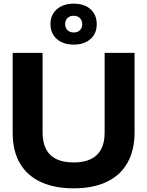

<svg xmlns="http://www.w3.org/2000/svg" viewBox="-20 -1017 802 1046"><path d="M380 9Q278 9 203.5 -25Q129 -59 89 -126.5Q49 -194 49 -295V-729H212V-295Q212 -243 230 -206.5Q248 -170 285.5 -151Q323 -132 381 -132Q436 -132 473.5 -149.5Q511 -167 530.5 -203Q550 -239 550 -295V-729H713V-295Q713 -199 675 -131Q637 -63 563 -27Q489 9 380 9ZM382 -774Q323 -774 289 -805Q255 -836 255 -885Q255 -937 290 -967Q325 -997 382 -997Q440 -997 473.5 -966.5Q507 -936 507 -885Q507 -834 472.5 -804Q438 -774 382 -774ZM382 -840Q403 -840 415.5 -852.5Q428 -865 428 -885Q428 -906 415 -918.5Q402 -931 381 -931Q360 -931 347.5 -918.5Q335 -906 335 -885Q335 -865 348 -852.5Q361 -840 382 -840Z"/></svg>

Font: Mona Sans SemiExpanded
Style: Bold
Weight: 700
Width: 6
Designer: Deni Anggara
Foundry: GitHub
Version: Version 2.000